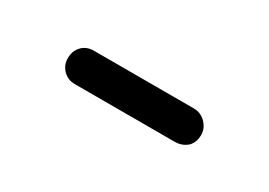

<svg xmlns="http://www.w3.org/2000/svg" viewBox="-16 -428 430 307"><g transform="rotate(30 199.0 -274.0)"><path d="M106.4 -243.2H291Q304.7 -243.2 314.5 -252Q322.3 -260.7 322.3 -273.4Q322.3 -286.1 313 -295.4Q303.7 -304.7 291 -304.7H106.4Q92.8 -304.7 84.5 -295.9Q76.2 -287.1 76.2 -273.9Q76.2 -260.7 85 -252Q93.8 -243.2 106.4 -243.2Z"/></g></svg>

Font: FakePearl
Style: ExtraLight
Weight: 300
Version: Version 1.2